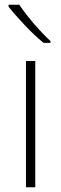

<svg xmlns="http://www.w3.org/2000/svg" viewBox="-20 -786 257 806"><path d="M128 0H89V-530H128ZM61 -766Q75 -745 97.5 -716.5Q120 -688 145.5 -660.5Q171 -633 192 -613V-606H163Q143 -622 122.5 -641.5Q102 -661 82.5 -682Q63 -703 45.5 -722.5Q28 -742 16 -758V-766Z"/></svg>

Font: Noto Sans Cham ExtraLight
Style: Regular
Weight: 250
Version: Version 2.002